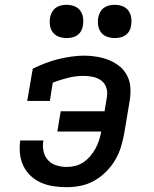

<svg xmlns="http://www.w3.org/2000/svg" viewBox="-20 -769 640 797"><path d="M257 8Q229 8 202 4Q175 0 151 -10.5Q127 -21 108 -38.5Q89 -56 77.5 -79.5Q66 -103 63 -130.5Q60 -158 64 -185Q64 -185 64 -185Q64 -185 64 -186H160Q160 -185 160 -185Q160 -185 160 -185Q156 -164 160.5 -142Q165 -120 179 -104.5Q193 -89 214 -82.5Q235 -76 257 -76Q275 -76 293 -80.5Q311 -85 327 -96Q343 -107 355.5 -122Q368 -137 377 -153.5Q386 -170 391.5 -187.5Q397 -205 400 -223H218L232 -307H414L424 -368Q427 -388 421 -406Q415 -424 400 -435Q385 -446 365.5 -450Q346 -454 327 -454Q295 -454 262.5 -446Q230 -438 199 -426L187 -350H93L116 -484Q141 -496 168 -506.5Q195 -517 221.5 -523.5Q248 -530 275.5 -534Q303 -538 330 -538Q356 -538 382.5 -533.5Q409 -529 432.5 -519.5Q456 -510 475.5 -494.5Q495 -479 507 -456.5Q519 -434 521 -407.5Q523 -381 519 -355L496 -217Q491 -189 482.5 -160.5Q474 -132 458.5 -105.5Q443 -79 420.5 -56.5Q398 -34 371.5 -19Q345 -4 315.5 2Q286 8 257 8ZM456 -611Q440 -611 424.5 -616.5Q409 -622 399.5 -634.5Q390 -647 387.5 -663.5Q385 -680 388 -697Q390 -708 396 -719Q402 -730 412 -737Q422 -744 433.5 -746.5Q445 -749 456 -749Q473 -749 488 -743.5Q503 -738 512.5 -725.5Q522 -713 524.5 -696.5Q527 -680 524 -663Q523 -652 517 -641Q511 -630 501 -623Q491 -616 479.5 -613.5Q468 -611 456 -611ZM256 -611Q240 -611 224.5 -616.5Q209 -622 199.5 -634.5Q190 -647 187.5 -663.5Q185 -680 188 -697Q190 -708 196 -719Q202 -730 212 -737Q222 -744 233.5 -746.5Q245 -749 256 -749Q273 -749 288 -743.5Q303 -738 312.5 -725.5Q322 -713 324.5 -696.5Q327 -680 324 -663Q323 -652 317 -641Q311 -630 301 -623Q291 -616 279.5 -613.5Q268 -611 256 -611Z"/></svg>

Font: Iosevka Curly Slab MdEx
Style: Italic
Weight: 500
Width: 7
Italic angle: -9°
Monospace: yes
Designer: Belleve Invis
Foundry: Belleve Invis
Version: Version 11.0.0; ttfautohint (v1.8.3)